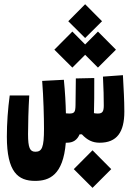

<svg xmlns="http://www.w3.org/2000/svg" viewBox="-20 -676 626 916"><path d="M147.5 187C214.4 187 281.2 160.6 293.9 4.9C295.4 4.9 297.4 4.9 298.8 4.9C329.1 4.9 347.7 -7.8 359.9 -35.2H370.6C396 -7.8 421.4 4.9 455.6 4.9C537.6 4.9 573.2 -45.4 573.2 -143.6C573.2 -199.2 569.8 -251.5 566.4 -317.4L471.2 -310.5C474.1 -253.4 475.1 -210 475.1 -173.3C475.1 -145 469.7 -134.3 446.8 -134.3C440.4 -134.3 434.1 -134.8 428.2 -136.2C429.7 -180.2 429.7 -230 429.7 -278.3C429.7 -287.1 429.7 -295.4 429.7 -303.7L341.8 -301.8C341.3 -259.3 340.8 -217.3 340.3 -174.8C339.8 -141.6 335.4 -134.3 310.5 -134.3C306.6 -134.3 301.3 -134.8 294.4 -135.3C293.5 -182.1 290.5 -237.3 284.7 -295.4L181.2 -290C187.5 -211.9 189.9 -113.3 189.9 -61.5C189.9 27.3 180.2 47.9 148.9 47.9C122.6 47.9 113.8 29.3 113.8 -36.1C113.8 -81.1 115.7 -157.7 119.6 -220.7H26.4C17.6 -156.2 12.7 -87.4 12.7 -23.9C12.7 145.5 66.4 187 147.5 187ZM447.3 -353.5 533.2 -439 447.3 -525.4 386.2 -463.9 325.2 -525.4 239.3 -439 325.2 -353.5 386.2 -414.6ZM421.4 220.2 510.7 130.9 421.4 41 332 130.9ZM386.2 -494.6 466.8 -574.7 386.2 -655.8 305.7 -574.7Z"/></svg>

Font: Cascadia Code
Style: Bold
Weight: 700
Monospace: yes
Designer: Aaron Bell
Foundry: Saja Typeworks
Version: Version 2404.023